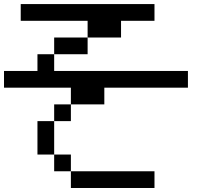

<svg xmlns="http://www.w3.org/2000/svg" viewBox="-20 -937 1040 957"><path d="M750 -916.7V-833.3H583.3V-750H416.7V-833.3H83.3V-916.7ZM0 -500V-583.3H166.7V-666.7H250V-583.3H916.7V-500H500V-416.7H333.3V-500ZM750 -83.3V0H333.3V-83.3ZM166.7 -166.7V-333.3H250V-166.7ZM333.3 -166.7V-83.3H250V-166.7ZM333.3 -416.7V-333.3H250V-416.7ZM250 -666.7V-750H416.7V-666.7Z"/></svg>

Font: Galmuri11 Regular
Style: Regular
Weight: 400
Designer: Minseo Lee (Quiple)
Version: Version 2.356;hotconv 1.1.0;makeotfexe 2.6.0 DEVELOPMENT